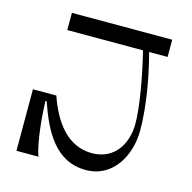

<svg xmlns="http://www.w3.org/2000/svg" viewBox="-103 -803 903 904"><g transform="rotate(15 348.5 -351.0)"><path d="M627 -700H138V-616H507C535 -506 563 -351 562 -270C561 -173 508 -86 399 -86C280 -86 209 -186 168 -305H54V-5H161C137 -73 127 -200 125 -267H131C178 -131 244 -2 392 -2C526 -2 592 -129 592 -247C592 -370 565 -511 537 -616H627Z"/></g></svg>

Font: Space Cowgirl
Style: Regular
Weight: 400
Designer: Valery Marier
Foundry: Valery Marier
Version: Version 1.000;hotconv 1.0.109;makeotfexe 2.5.65596